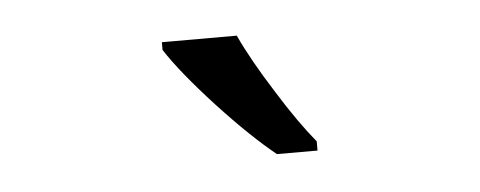

<svg xmlns="http://www.w3.org/2000/svg" viewBox="-28 -813 632 253"><g transform="rotate(-5 288.5 -686.0)"><path d="M383.8 -618.2C369.6 -635.3 353 -658.7 334.5 -688.5C315.9 -717.8 301.3 -743.7 291 -766.1H191.9V-755.9C205.1 -735.4 226.1 -709.5 254.9 -678.2C283.7 -647 309.1 -623 330.1 -606H383.8Z"/></g></svg>

Font: Samim
Style: Regular
Weight: 400
Foundry: DejaVu fonts team - Redesigned by Saber Rastikerdar
Version: Version 4.0.5